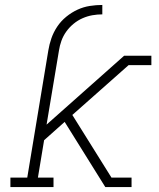

<svg xmlns="http://www.w3.org/2000/svg" viewBox="-20 -755 640 775"><path d="M22 0V-38H90L175 -551Q179 -576 187.5 -600.5Q196 -625 211 -647.5Q226 -670 247.5 -687.5Q269 -705 293 -716Q317 -727 342.5 -731Q368 -735 393 -735V-697Q373 -697 353 -693.5Q333 -690 313.5 -681.5Q294 -673 277 -659Q260 -645 247.5 -627.5Q235 -610 228 -590.5Q221 -571 218 -551L168 -252L481 -530H591V-492H499L272 -291L430 -38H511V0H405L241 -263L158 -189L133 -38H196V0Z"/></svg>

Font: Iosevka Slab XLtExObl
Style: Regular
Weight: 200
Width: 7
Italic angle: -9°
Monospace: yes
Designer: Belleve Invis
Foundry: Belleve Invis
Version: Version 11.1.1; ttfautohint (v1.8.3)